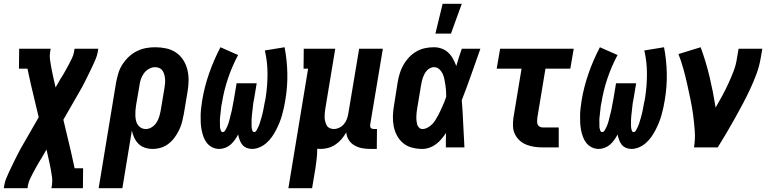

<svg xmlns="http://www.w3.org/2000/svg" viewBox="-50 -777 4070 1012"><path d="M-30 215 -27 197Q-24 180 -17.5 164Q-11 148 -3.5 132Q4 116 11.5 100.5Q19 85 26.5 69.5Q34 54 42 38.5Q50 23 58 8L154 -159L114 -327Q109 -348 104.5 -370Q100 -392 95 -414V-415H50L51 -520H217L214 -502Q211 -482 213.5 -463Q216 -444 219.5 -425Q223 -406 227 -387.5Q231 -369 235 -351L243 -316L271 -365Q274 -369 276.5 -373Q279 -377 281 -381L282 -382Q290 -396 298.5 -411Q307 -426 314.5 -440.5Q322 -455 329.5 -470.5Q337 -486 340 -502L343 -520H468L465 -502Q462 -485 455.5 -469Q449 -453 441.5 -437Q434 -421 426.5 -405.5Q419 -390 411.5 -374.5Q404 -359 396 -343.5Q388 -328 380 -313L284 -146L324 22Q329 43 333.5 65Q338 87 343 109V110H388L387 215H221L224 197Q227 177 224.5 158Q222 139 218.5 120Q215 101 211 82.5Q207 64 203 46L195 11L167 60Q164 64 161.5 68Q159 72 157 76L156 77Q148 91 139.5 106Q131 121 123.5 135.5Q116 150 108.5 165.5Q101 181 98 197L95 215Z M470 215 562 -343Q567 -368 574 -391.5Q581 -415 595 -437Q609 -459 628.5 -477.5Q648 -496 671.5 -507.5Q695 -519 719 -523.5Q743 -528 768 -528Q797 -528 825.5 -522Q854 -516 877 -500.5Q900 -485 915 -462Q930 -439 937 -412Q944 -385 944 -355.5Q944 -326 939 -297L919 -177Q915 -155 909.5 -133.5Q904 -112 894 -91.5Q884 -71 870.5 -52.5Q857 -34 838.5 -19.5Q820 -5 798 1.5Q776 8 754 8Q733 8 713.5 1.5Q694 -5 680 -19Q666 -33 657.5 -51Q649 -69 645 -89L595 215ZM719 -97Q735 -97 750 -106.5Q765 -116 774.5 -130.5Q784 -145 789 -161.5Q794 -178 797 -194L817 -314Q819 -326 820 -338Q821 -350 820 -361.5Q819 -373 816 -384Q813 -395 806.5 -404.5Q800 -414 789.5 -418.5Q779 -423 767 -423Q751 -423 735 -414Q719 -405 708.5 -390.5Q698 -376 692.5 -359.5Q687 -343 685 -326L667 -221Q665 -207 664 -194Q663 -181 663.5 -168Q664 -155 666.5 -142.5Q669 -130 676 -119.5Q683 -109 694 -103Q705 -97 719 -97Z M1278 8Q1263 8 1249 2Q1235 -4 1226.5 -15Q1218 -26 1213 -40Q1208 -54 1205 -68Q1198 -54 1188 -40Q1178 -26 1165.5 -15Q1153 -4 1137 2Q1121 8 1106 8Q1086 8 1069 -0.5Q1052 -9 1040.5 -23.5Q1029 -38 1022.5 -56Q1016 -74 1012.5 -92.5Q1009 -111 1008 -130.5Q1007 -150 1007.5 -170Q1008 -190 1010.5 -210Q1013 -230 1016 -250Q1028 -321 1052.5 -391Q1077 -461 1112 -528L1205 -487Q1173 -427 1151.5 -363Q1130 -299 1120 -235Q1118 -228 1117 -221.5Q1116 -215 1115.5 -208Q1115 -201 1114 -194.5Q1113 -188 1112.5 -181Q1112 -174 1111 -167.5Q1110 -161 1109.5 -154Q1109 -147 1109 -140.5Q1109 -134 1109.5 -127Q1110 -120 1109.5 -113.5Q1109 -107 1110.5 -100.5Q1112 -94 1114.5 -87.5Q1117 -81 1124 -81Q1131 -81 1135.5 -87.5Q1140 -94 1143 -100.5Q1146 -107 1149 -113.5Q1152 -120 1154 -126.5Q1156 -133 1158 -140Q1160 -147 1161.5 -153.5Q1163 -160 1164.5 -166.5Q1166 -173 1168 -180Q1170 -187 1171.5 -193.5Q1173 -200 1174 -206.5Q1175 -213 1176.5 -220Q1178 -227 1179 -233.5Q1180 -240 1181.5 -246.5Q1183 -253 1184 -260L1197 -338H1303L1290 -260Q1289 -253 1287.5 -246.5Q1286 -240 1285 -233.5Q1284 -227 1283.5 -220Q1283 -213 1282 -206.5Q1281 -200 1280.5 -193.5Q1280 -187 1279 -180Q1278 -173 1277.5 -166.5Q1277 -160 1276.5 -153.5Q1276 -147 1276 -140Q1276 -133 1276 -126.5Q1276 -120 1276 -113.5Q1276 -107 1277 -101Q1278 -95 1280.5 -88Q1283 -81 1290 -81Q1297 -81 1301 -88Q1305 -95 1308 -101Q1311 -107 1314 -113.5Q1317 -120 1319 -127Q1321 -134 1323 -140.5Q1325 -147 1327 -153.5Q1329 -160 1330.5 -166.5Q1332 -173 1334 -180Q1336 -187 1337 -193.5Q1338 -200 1339.5 -206.5Q1341 -213 1342 -220Q1343 -227 1344.5 -233.5Q1346 -240 1347.5 -247Q1349 -254 1350 -260Q1360 -324 1360 -387.5Q1360 -451 1346 -511L1450 -528Q1463 -461 1464.5 -391Q1466 -321 1454 -250Q1451 -230 1446.5 -210Q1442 -190 1436.5 -170Q1431 -150 1423 -130.5Q1415 -111 1405.5 -92.5Q1396 -74 1383.5 -56Q1371 -38 1354.5 -23.5Q1338 -9 1318 -0.5Q1298 8 1278 8Z M1470 215 1574 -415H1550L1551 -520H1717L1665 -206Q1663 -195 1662 -183Q1661 -171 1661 -159.5Q1661 -148 1664 -137Q1667 -126 1672 -116.5Q1677 -107 1687 -102Q1697 -97 1709 -97Q1724 -97 1738.5 -104Q1753 -111 1763 -123Q1773 -135 1778.5 -150Q1784 -165 1786 -179L1843 -520H1968L1901 -119Q1901 -114 1901.5 -110Q1902 -106 1904.5 -103Q1907 -100 1911.5 -98.5Q1916 -97 1920 -97H1937L1936 8H1902Q1879 8 1858 4Q1837 0 1818.5 -10.5Q1800 -21 1788.5 -39Q1777 -57 1775 -79Q1764 -60 1750 -43.5Q1736 -27 1718 -15Q1700 -3 1680 2.5Q1660 8 1640 8Q1635 8 1631 7.5Q1627 7 1622 7Q1622 32 1619.5 57Q1617 82 1613 107L1595 215Z M2176 8Q2148 8 2121.5 1Q2095 -6 2075 -22.5Q2055 -39 2042.5 -62.5Q2030 -86 2025 -112.5Q2020 -139 2021 -167Q2022 -195 2027 -223L2046 -343Q2050 -367 2057 -390Q2064 -413 2076 -434.5Q2088 -456 2105.5 -474.5Q2123 -493 2144.5 -505.5Q2166 -518 2189.5 -523Q2213 -528 2237 -528Q2259 -528 2279 -520.5Q2299 -513 2313.5 -499Q2328 -485 2338 -466.5Q2348 -448 2355 -429Q2361 -451 2368.5 -474Q2376 -497 2384 -520H2482Q2458 -452 2434 -384Q2410 -316 2384 -249Q2389 -187 2391.5 -124.5Q2394 -62 2398 0H2300Q2300 -19 2300 -38Q2300 -57 2301 -76Q2290 -60 2277 -44.5Q2264 -29 2248 -17Q2232 -5 2213.5 1.5Q2195 8 2176 8ZM2177 -97Q2190 -97 2203 -104Q2216 -111 2226 -120.5Q2236 -130 2243.5 -142Q2251 -154 2258 -166.5Q2265 -179 2270.5 -191.5Q2276 -204 2282 -216.5Q2288 -229 2293 -242Q2298 -255 2302 -268Q2302 -284 2301 -299.5Q2300 -315 2297.5 -330.5Q2295 -346 2292 -361Q2289 -376 2282.5 -389.5Q2276 -403 2264.5 -413Q2253 -423 2237 -423Q2227 -423 2217 -418Q2207 -413 2199.5 -404.5Q2192 -396 2187 -386.5Q2182 -377 2178.5 -367Q2175 -357 2173 -347Q2171 -337 2169 -326L2149 -206Q2147 -196 2146 -185Q2145 -174 2144.5 -163.5Q2144 -153 2145 -142.5Q2146 -132 2148.5 -122Q2151 -112 2158.5 -104.5Q2166 -97 2177 -97ZM2245 -600 2283 -757H2384L2327 -600Z M2812 0Q2790 0 2768 -3Q2746 -6 2725.5 -14Q2705 -22 2689.5 -36Q2674 -50 2664.5 -69Q2655 -88 2654 -110Q2653 -132 2656 -155L2699 -415H2568L2586 -520H2974L2956 -415H2825L2782 -155Q2781 -146 2781 -137Q2781 -128 2784 -120.5Q2787 -113 2795 -109Q2803 -105 2812 -105H2895V0Z M3278 8Q3263 8 3249 2Q3235 -4 3226.5 -15Q3218 -26 3213 -40Q3208 -54 3205 -68Q3198 -54 3188 -40Q3178 -26 3165.5 -15Q3153 -4 3137 2Q3121 8 3106 8Q3086 8 3069 -0.5Q3052 -9 3040.5 -23.5Q3029 -38 3022.5 -56Q3016 -74 3012.5 -92.5Q3009 -111 3008 -130.5Q3007 -150 3007.5 -170Q3008 -190 3010.5 -210Q3013 -230 3016 -250Q3028 -321 3052.5 -391Q3077 -461 3112 -528L3205 -487Q3173 -427 3151.5 -363Q3130 -299 3120 -235Q3118 -228 3117 -221.5Q3116 -215 3115.5 -208Q3115 -201 3114 -194.5Q3113 -188 3112.5 -181Q3112 -174 3111 -167.5Q3110 -161 3109.5 -154Q3109 -147 3109 -140.5Q3109 -134 3109.5 -127Q3110 -120 3109.5 -113.5Q3109 -107 3110.5 -100.5Q3112 -94 3114.5 -87.5Q3117 -81 3124 -81Q3131 -81 3135.5 -87.5Q3140 -94 3143 -100.5Q3146 -107 3149 -113.5Q3152 -120 3154 -126.5Q3156 -133 3158 -140Q3160 -147 3161.5 -153.5Q3163 -160 3164.5 -166.5Q3166 -173 3168 -180Q3170 -187 3171.5 -193.5Q3173 -200 3174 -206.5Q3175 -213 3176.5 -220Q3178 -227 3179 -233.5Q3180 -240 3181.5 -246.5Q3183 -253 3184 -260L3197 -338H3303L3290 -260Q3289 -253 3287.5 -246.5Q3286 -240 3285 -233.5Q3284 -227 3283.5 -220Q3283 -213 3282 -206.5Q3281 -200 3280.5 -193.5Q3280 -187 3279 -180Q3278 -173 3277.5 -166.5Q3277 -160 3276.5 -153.5Q3276 -147 3276 -140Q3276 -133 3276 -126.5Q3276 -120 3276 -113.5Q3276 -107 3277 -101Q3278 -95 3280.5 -88Q3283 -81 3290 -81Q3297 -81 3301 -88Q3305 -95 3308 -101Q3311 -107 3314 -113.5Q3317 -120 3319 -127Q3321 -134 3323 -140.5Q3325 -147 3327 -153.5Q3329 -160 3330.5 -166.5Q3332 -173 3334 -180Q3336 -187 3337 -193.5Q3338 -200 3339.5 -206.5Q3341 -213 3342 -220Q3343 -227 3344.5 -233.5Q3346 -240 3347.5 -247Q3349 -254 3350 -260Q3360 -324 3360 -387.5Q3360 -451 3346 -511L3450 -528Q3463 -461 3464.5 -391Q3466 -321 3454 -250Q3451 -230 3446.5 -210Q3442 -190 3436.5 -170Q3431 -150 3423 -130.5Q3415 -111 3405.5 -92.5Q3396 -74 3383.5 -56Q3371 -38 3354.5 -23.5Q3338 -9 3318 -0.5Q3298 8 3278 8Z M3608 0Q3615 -43 3612 -86Q3609 -129 3603.5 -170.5Q3598 -212 3589.5 -252.5Q3581 -293 3572 -333.5Q3563 -374 3552 -414Q3541 -454 3526 -492L3643 -528Q3671 -452 3690 -372Q3709 -292 3722 -210Q3740 -241 3757 -272.5Q3774 -304 3789 -336.5Q3804 -369 3816.5 -401.5Q3829 -434 3834 -468L3843 -520H3968L3959 -468Q3952 -427 3937 -386.5Q3922 -346 3903.5 -306.5Q3885 -267 3864.5 -228.5Q3844 -190 3822.5 -151.5Q3801 -113 3778.5 -75Q3756 -37 3733 0Z"/></svg>

Font: Iosevka Curly Slab Extrabold
Style: Italic
Weight: 800
Italic angle: -9°
Monospace: yes
Designer: Belleve Invis
Foundry: Belleve Invis
Version: Version 22.1.2; ttfautohint (v1.8.4)